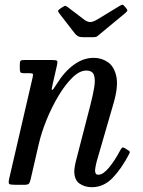

<svg xmlns="http://www.w3.org/2000/svg" viewBox="-20 -770 597 800"><path d="M80.5 -520H195.5Q214.5 -520 217.8 -516.5Q221 -513 217.5 -498.5L199.5 -419.5Q193.5 -395 197 -394.8Q200.5 -394.5 216 -419.5Q248.5 -472 288 -500.5Q327.5 -529 370.5 -529Q403.5 -529 429.8 -510.8Q456 -492.5 464.8 -451.2Q473.5 -410 453.5 -341L382.5 -96Q380.5 -89 378.2 -76.2Q376 -63.5 376 -60Q376 -52.5 378.8 -47.2Q381.5 -42 390.5 -42Q409.5 -42 434 -71.5Q458.5 -101 480 -142Q484.5 -150 488 -153.8Q491.5 -157.5 498.5 -153.5L511.5 -145.5Q517.5 -142 520 -139.2Q522.5 -136.5 518.5 -129Q485.5 -66 448.5 -28Q411.5 10 362.5 10Q333 10 311.2 -5.2Q289.5 -20.5 289.5 -56.5Q289.5 -62 291 -73Q292.5 -84 294.5 -92L356 -330Q367 -372.5 372.5 -405.5Q378 -438.5 371.5 -457.2Q365 -476 339 -476Q312 -476 282.2 -447.2Q252.5 -418.5 224.5 -372Q196.5 -325.5 174.5 -271.8Q152.5 -218 141 -167.5L108 -24.5Q105.5 -13 101.8 -6.5Q98 0 82.5 0H43.5Q22 0 18.2 -3.8Q14.5 -7.5 18 -24.5L116 -447.5Q119 -460.5 116 -462.8Q113 -465 102.5 -465H79.5Q67 -465 64.8 -469.5Q62.5 -474 62.5 -486.5V-500.5Q62.5 -513 65.5 -516.5Q68.5 -520 80.5 -520ZM292 -630.5 227.5 -713.5Q222.5 -720 222 -723.8Q221.5 -727.5 229.5 -733L240 -740Q249.5 -746.5 253 -745.5Q256.5 -744.5 264 -739L331 -688Q344 -678.5 355.5 -678.2Q367 -678 384 -688L479.5 -746Q488.5 -751.5 492 -750Q495.5 -748.5 500.5 -741.5L504.5 -737.5Q510 -731 510.5 -727Q511 -723 502.5 -716L395 -627Q388.5 -621.5 384 -618.2Q379.5 -615 367.5 -615H327.5Q312 -615 304.8 -619.2Q297.5 -623.5 292 -630.5Z"/></svg>

Font: Besley* Narrow
Style: Italic
Weight: 400
Width: 4
Italic angle: -13°
Designer: Owen Earl
Foundry: indestructible type*
Version: Version 3.000; ttfautohint (v1.8.3)